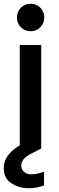

<svg xmlns="http://www.w3.org/2000/svg" viewBox="-30 -790 314 1020"><path d="M133 -624C133 -624 133 -624 133 -624C153 -624 170 -631 184 -645C198 -659 205 -676 205 -697C205 -697 205 -697 205 -697C205 -718 198 -735 184 -749C170 -763 153 -770 133 -770C133 -770 133 -770 133 -770C112 -770 95 -763 81 -749C67 -735 60 -718 60 -697C60 -697 60 -697 60 -697C60 -676 67 -659 81 -645C95 -631 112 -624 133 -624ZM83 90C83 90 83 90 83 90C83 77 87 66 96 55C105 45 119 35 140 24C140 24 187 0 187 0C187 0 189 0 189 0C189 0 189 -551 189 -551C189 -551 75 -551 75 -551C75 -551 75 -18 75 -18C75 -18 75 -18 75 -18C18 16 -10 56 -10 102C-10 102 -10 102 -10 102C-10 139 3 166 30 183C56 201 87 210 123 210C123 210 123 210 123 210C152 210 179 205 204 195C204 195 204 122 204 122C204 122 204 122 204 122C180 131 158 136 138 136C138 136 138 136 138 136C121 136 108 132 98 123C88 115 83 104 83 90Z"/></svg>

Font: Girnar Poppins
Style: Medium
Weight: 500
Designer: Ninad Kale (Devanagari), Jonny Pinhorn (Latin)
Foundry: Indian Type Foundry
Version: ""